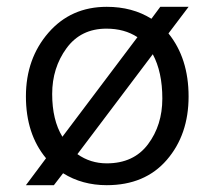

<svg xmlns="http://www.w3.org/2000/svg" viewBox="-20 -534 603 563"><path d="M293 -55Q372 -55 414 -111Q456 -167 456 -245Q456 -323 428 -375L207 -82Q245 -55 293 -55ZM163 -133 383 -425Q345 -450 292 -450Q217 -450 175 -392.5Q133 -335 133 -258.5Q133 -182 163 -133ZM474 -436Q533 -363 533 -251Q533 -139 469 -65Q405 9 293 9Q221 9 165 -26L138 9H56L115 -70Q56 -141 56 -251.5Q56 -362 122 -438Q188 -514 293 -514Q368 -514 424 -479L450 -514H533Z"/></svg>

Font: Hind Colombo
Style: Regular
Weight: 400
Designer: Jyotish Sonowal, Aditi Pimprikar
Foundry: Indian Type Foundry
Version: Version 1.000;PS 1.0;hotconv 1.0.86;makeotf.lib2.5.63406; tt